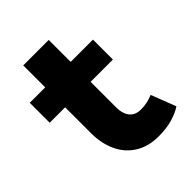

<svg xmlns="http://www.w3.org/2000/svg" viewBox="-180 -699 810 810"><g transform="rotate(-45 224.5 -294.0)"><path d="M292 14Q231 14 187.5 -13Q144 -40 121.5 -88Q99 -136 99 -199V-602H251V-199Q251 -176 258 -158Q265 -140 280 -129.5Q295 -119 319 -119Q339 -119 357 -123Q375 -127 391 -134L434 -23Q412 -8 376 3Q340 14 292 14ZM7 -352V-471H384V-352Z"/></g></svg>

Font: BioRhyme ExtraBold ExtraBold
Style: Regular
Weight: 800
Version: Version 1.600;gftools[0.9.33]